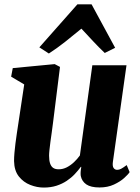

<svg xmlns="http://www.w3.org/2000/svg" viewBox="-20 -857 646 888"><path d="M182 10.5Q151 10.5 119.8 -1.8Q88.5 -14 67.2 -40.8Q46 -67.5 45 -112Q45 -129 46.8 -150Q48.5 -171 51.5 -194Q54.5 -217 58 -240.8Q61.5 -264.5 65 -287L92 -466.5L31.5 -502.5L39 -542L233 -560.5L257.5 -547.5L225 -287.5Q222.5 -266 219.2 -243.8Q216 -221.5 213.2 -201Q210.5 -180.5 208.8 -164Q207 -147.5 207 -137Q207 -114.5 211.8 -100.8Q216.5 -87 226 -80.5Q235.5 -74 251.5 -74Q271 -74 289 -83.2Q307 -92.5 322.5 -107.2Q338 -122 349.5 -138L407 -555H565L502 -107.5Q499.5 -88.5 505.5 -80Q511.5 -71.5 522 -71.5Q530.5 -71.5 539.5 -76Q548.5 -80.5 566 -93.5L579.5 -61Q573 -50.5 554.5 -33.8Q536 -17 507 -3.5Q478 10 440.5 10Q400 10 379.2 -4.2Q358.5 -18.5 353.5 -43.5Q353 -47 352.8 -51.8Q352.5 -56.5 353 -62Q353.5 -67.5 354.2 -73.5Q355 -79.5 356 -85L354 -85.5Q341.5 -68.5 325.5 -51.5Q309.5 -34.5 288.5 -20.5Q267.5 -6.5 241.2 2Q215 10.5 182 10.5ZM206 -609.5 162 -638 338 -837H403.5L512.5 -636L464.5 -612Q438 -637 410.5 -666.5Q383 -696 356.5 -724.5Q321 -695 282.8 -664.8Q244.5 -634.5 206 -609.5Z"/></svg>

Font: Merriweather 36pt Black
Style: Italic
Weight: 900
Italic angle: -7.8°
Version: Version 2.101